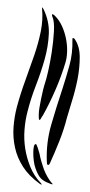

<svg xmlns="http://www.w3.org/2000/svg" viewBox="-20 -501 247 525"><path d="M159 -330Q148 -293 131.5 -255Q115 -217 97 -185Q95 -183 92.5 -178Q90 -173 88 -173Q86 -174 86 -180Q86 -186 86 -188Q86 -196 88 -207.5Q90 -219 92.5 -231.5Q95 -244 98 -256Q101 -268 104 -277Q106 -282 111.5 -305.5Q117 -329 121.5 -358.5Q126 -388 127.5 -415.5Q129 -443 123 -456Q121 -462 123 -462Q126 -462 130 -458Q142 -446 149.5 -429.5Q157 -413 160.5 -395Q164 -377 163.5 -360Q163 -343 159 -330ZM163 -179Q155 -147 142 -114.5Q129 -82 118 -58Q115 -50 112 -50Q109 -50 108.5 -53.5Q108 -57 108 -60Q106 -111 120 -159.5Q134 -208 151 -259Q161 -290 170 -322.5Q179 -355 178 -393Q178 -397 179 -397Q183 -397 185 -393Q198 -374 198 -344.5Q198 -315 192 -284.5Q186 -254 177 -225.5Q168 -197 163 -179ZM92 0Q96 4 93 3.5Q90 3 88 1Q59 -20 43 -45Q27 -70 21 -97.5Q15 -125 17 -153Q19 -181 26 -208Q36 -245 49 -280.5Q62 -316 73.5 -349.5Q85 -383 91.5 -415Q98 -447 95 -477Q95 -481 95 -481Q96 -481 99 -476Q115 -443 113.5 -408.5Q112 -374 102 -338.5Q92 -303 78 -267Q64 -231 55 -195Q49 -172 47 -146Q45 -120 49 -94.5Q53 -69 63 -44.5Q73 -20 92 0ZM100 -38Q109 -15 122 0Q123 0 123.5 1.5Q124 3 123 3Q120 3 114 0Q100 -5 92 -13Q84 -21 77 -41Q74 -49 72.5 -60.5Q71 -72 71 -82.5Q71 -93 72.5 -100Q74 -107 78 -107Q80 -107 83.5 -96Q87 -85 88 -81Q90 -70 93.5 -58Q97 -46 100 -38Z"/></svg>

Font: Akronim
Style: Regular
Weight: 400
Designer: Grzegorz Klimczewski
Foundry: Fonty.PL
Version: Version 1.002